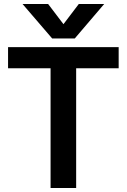

<svg xmlns="http://www.w3.org/2000/svg" viewBox="-20 -933 629 953"><path d="M92 -913H219L295 -813L371 -913H497L351 -742H239ZM231 -594H20V-699H569V-594H358V0H231Z"/></svg>

Font: Prompt Medium
Style: Regular
Weight: 500
Designer: Katatrad Team
Foundry: CadsonDemak
Version: Version 1.000